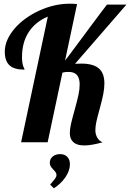

<svg xmlns="http://www.w3.org/2000/svg" viewBox="-20 -770 704 1039"><path d="M373 -4.9Q357.9 -21.5 357.9 -49.8Q357.9 -72.3 364.7 -101.8Q371.6 -131.3 384.8 -178.2Q397.9 -225.6 404.5 -256.3Q411.1 -287.1 411.1 -313Q411.1 -344.7 397.9 -362.3Q383.3 -380.9 351.1 -380.9Q332 -380.9 317.9 -377L237.8 0H94.2L238.8 -680.2Q171.4 -651.9 135.3 -596.2Q99.1 -540.5 99.1 -460.9Q99.1 -429.7 106 -411.1Q107.9 -404.8 110.8 -399.9Q112.8 -396.5 112.8 -393.1Q58.6 -393.1 33.7 -414.6Q5.9 -438 5.9 -490.2Q5.9 -522.9 20 -554.9Q34.2 -586.9 60.1 -616.7Q84.5 -645 118.4 -669.7Q152.3 -694.3 191.9 -712.4Q274.9 -750 356.9 -750Q379.4 -750 397 -748L332 -441.9L360.4 -479.5Q387.2 -516.6 432.1 -575.7L469.2 -626L503.9 -672.4L532.2 -710.4L551.8 -735.8L559.1 -745.1H664.1L386.2 -424.8Q398.9 -424.8 404.3 -425.3Q409.7 -425.8 420.9 -425.8Q489.3 -425.8 519.5 -395.5Q544.9 -369.6 544.9 -318.8Q544.9 -291 538.6 -259.5Q532.2 -228 520.5 -185.1Q507.3 -137.2 501.7 -112.1Q496.1 -86.9 496.1 -65.9Q496.1 -42.5 506.6 -24.7Q517.1 -6.8 535.2 0Q475.1 17.1 436 17.1Q392.6 17.1 373 -4.9ZM251.5 229Q268.6 209.5 277.8 197.3Q285.6 186.5 285.6 176.8Q285.6 168.9 281.2 162.6Q276.9 156.2 267.6 146.5Q258.8 137.7 254.2 129.6Q249.5 121.6 249.5 110.8Q249.5 90.3 265.1 77.1Q280.8 64 305.7 64Q329.6 64 344 78.6Q358.4 93.3 358.4 119.1Q358.4 152.3 334.5 188.5Q309.6 224.6 271.5 249Z"/></svg>

Font: Pattaya
Style: Regular
Weight: 400
Designer: Pablo Impallari / Thai characters Designed by Thanarat Vachiruckul and Suppakit Chalermlarp
Foundry: Pablo Impallari
Version: Version 2.000